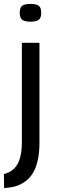

<svg xmlns="http://www.w3.org/2000/svg" viewBox="-34 -755 294 983"><path d="M168 -536V-24Q168 70 137.5 125.5Q107 181 41 200Q33 202 24 203.5Q15 205 5.5 206Q-4 207 -13 208L-14 136Q-7 134 -1 132Q5 130 11 127Q45 111 61.5 73.5Q78 36 78 -27V-536ZM122 -644Q92 -644 79.5 -654Q67 -664 67 -690Q67 -715 79 -725Q91 -735 122 -735Q153 -735 165 -725Q177 -715 177 -690Q177 -664 165 -654Q153 -644 122 -644Z"/></svg>

Font: Georama SemiExpanded
Style: Regular
Weight: 400
Width: 6
Designer: Jean-Baptiste Levee
Foundry: Production Type
Version: Version 1.001